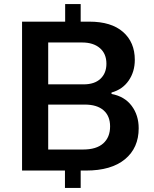

<svg xmlns="http://www.w3.org/2000/svg" viewBox="-20 -835 752 940"><path d="M88 0V-729H299V-815H375V-729H418Q525 -729 582.5 -678.5Q640 -628 640 -542Q640 -484 610 -440.5Q580 -397 526 -382V-375Q590 -363 624.5 -317Q659 -271 659 -207Q659 -111 592 -55.5Q525 0 401 0H375V85H298V0ZM387 -103Q452 -103 485.5 -133Q519 -163 519 -216Q519 -267 487 -295Q455 -323 395 -323H216V-103ZM389 -422Q443 -422 472 -449.5Q501 -477 501 -523Q501 -572 469 -599.5Q437 -627 382 -627H216V-422Z"/></svg>

Font: Mona Sans SemiBold
Style: Regular
Weight: 600
Designer: Deni Anggara
Foundry: GitHub
Version: Version 2.000;Glyphs 3.2.3 (3260)